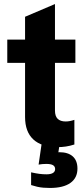

<svg xmlns="http://www.w3.org/2000/svg" viewBox="-20 -718 410 950"><path d="M265 10Q186 10 145 -28Q104 -66 104 -139V-635L252 -698V-171Q252 -143 265.5 -130Q279 -117 305 -117Q315 -117 325.5 -119Q336 -121 348 -125V-3Q326 4 306 7Q286 10 265 10ZM16 -407V-522H353V-407ZM227.3 212Q210.6 212 194.5 210.7Q178.4 209.4 163.6 205.9Q148.8 202.4 133.9 197.7V134.7Q158.3 140.1 175.5 142.3Q192.6 144.5 210 144.5Q231.1 144.5 242 137.8Q252.8 131.1 252.8 118.5Q252.8 105.8 242.4 99.4Q232 93.1 209.6 93.1Q199.6 93.1 190.3 93.8Q181 94.4 171 96.4L188.5 -24.3H278L265 60.1L239.6 40.8Q247.9 37.8 256.5 36.5Q265.2 35.1 273.4 35.1Q316.9 35.1 340 55.8Q363.2 76.6 363.2 116.2Q363.2 162.4 328.2 187.2Q293.2 212 227.3 212Z"/></svg>

Font: TikTok Sans Light
Style: Regular
Weight: 300
Version: Version 4.000